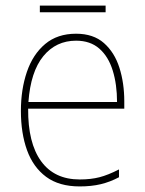

<svg xmlns="http://www.w3.org/2000/svg" viewBox="-20 -659 521 689"><path d="M253 -538Q315 -538 353 -504.5Q391 -471 408.5 -416Q426 -361 426 -295V-269H81Q80 -146 127.5 -80.5Q175 -15 266 -15Q306 -15 337 -23Q368 -31 407 -51V-23Q375 -6 341.5 2Q308 10 266 10Q192 10 145.5 -24.5Q99 -59 77 -120Q55 -181 55 -261Q55 -338 76.5 -401Q98 -464 142 -501Q186 -538 253 -538ZM253 -513Q181 -513 135.5 -457.5Q90 -402 82 -293H400Q400 -356 384.5 -406Q369 -456 336.5 -484.5Q304 -513 253 -513ZM359 -639V-615H123V-639Z"/></svg>

Font: Noto Sans Lao UI SemCond Thin
Style: Regular
Weight: 100
Width: 4
Designer: Monotype Design Team
Foundry: Monotype Imaging Inc.
Version: Version 2.000; ttfautohint (v1.8.4.7-5d5b)